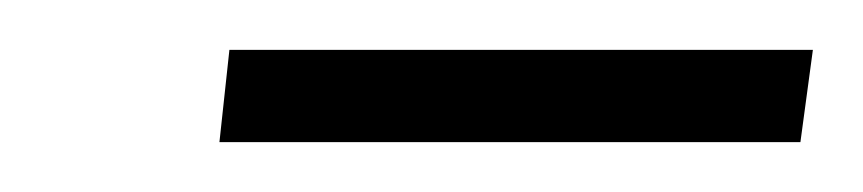

<svg xmlns="http://www.w3.org/2000/svg" viewBox="-20 -723 346 77"><path d="M306 -703H72L68 -666H301Z"/></svg>

Font: United Sans Thin
Style: Italic
Weight: 100
Italic angle: -8°
Designer: Pablo Impallari, Rodrigo Fuenzalida (Modified by Dan O. Williams)
Version: Version 1.000;PS 001.000;hotconv 1.0.88;makeotf.lib2.5.64775